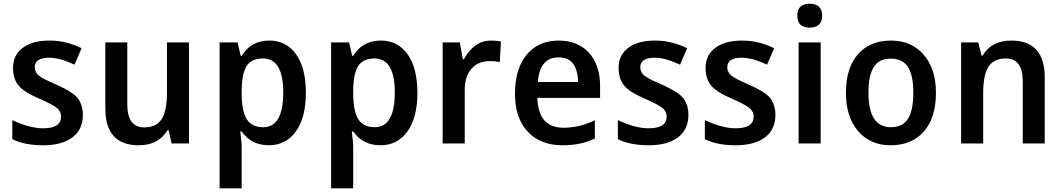

<svg xmlns="http://www.w3.org/2000/svg" viewBox="-20 -768 5692 1028"><path d="M45.9 -22.9V-125Q138.2 -81.1 210.9 -81.1Q307.1 -81.1 307.1 -144Q307.1 -168.9 288.3 -186.8Q269.5 -204.6 194.8 -237.8Q107.4 -274.9 78.6 -311Q49.8 -347.2 49.8 -403.8Q49.8 -473.6 102.1 -512.2Q154.3 -550.8 245.1 -550.8Q333 -550.8 417 -509.8L378.9 -421.9Q298.8 -459 244.1 -459Q166 -459 166 -408.2Q166 -382.3 186 -364.7Q206.1 -347.2 272.9 -318.8Q376 -273.9 399.9 -237.3Q423.8 -200.7 423.8 -153.8Q423.8 -74.7 367.9 -32.5Q312 9.8 210.9 9.8Q111.3 9.8 45.9 -22.9Z M898.9 0 882.8 -70.8H877Q828.6 9.8 722.7 9.8Q543.9 9.8 543.9 -188V-541H661.6V-209Q661.6 -85.9 752.9 -85.9Q816.9 -85.9 845.5 -130.4Q874 -174.8 874 -272.9V-541H991.7V0Z M1273.9 -64H1266.6Q1268.1 -47.4 1270 -32.2Q1273.9 1.5 1273.9 15.1V240.2H1155.8V-541H1252L1268.6 -469.2H1273.9Q1324.2 -550.8 1421.9 -550.8Q1512.7 -550.8 1565.2 -477.3Q1617.7 -403.8 1617.7 -271Q1617.7 -138.2 1564.2 -64.2Q1510.7 9.8 1419.9 9.8Q1325.7 9.8 1273.9 -64ZM1273.9 -290V-272Q1273.9 -172.9 1301 -129.9Q1328.1 -86.9 1388.7 -86.9Q1496.6 -86.9 1496.6 -272.9Q1496.6 -455.1 1387.7 -455.1Q1328.6 -455.1 1302.2 -416.7Q1275.9 -378.4 1273.9 -290Z M1871.1 -64H1863.8Q1865.2 -47.4 1867.2 -32.2Q1871.1 1.5 1871.1 15.1V240.2H1752.9V-541H1849.1L1865.7 -469.2H1871.1Q1921.4 -550.8 2019 -550.8Q2109.9 -550.8 2162.4 -477.3Q2214.8 -403.8 2214.8 -271Q2214.8 -138.2 2161.4 -64.2Q2107.9 9.8 2017.1 9.8Q1922.9 9.8 1871.1 -64ZM1871.1 -290V-272Q1871.1 -172.9 1898.2 -129.9Q1925.3 -86.9 1985.8 -86.9Q2093.8 -86.9 2093.8 -272.9Q2093.8 -455.1 1984.9 -455.1Q1925.8 -455.1 1899.4 -416.7Q1873 -378.4 1871.1 -290Z M2662.1 -545.9 2656.2 -436Q2629.4 -440.9 2603 -440.9Q2539.6 -440.9 2503.9 -399.7Q2468.3 -358.4 2468.3 -284.2V0H2350.1V-541H2441.9L2458 -451.2H2463.9Q2519.5 -550.8 2607.9 -550.8Q2638.2 -550.8 2662.1 -545.9Z M3192.9 -244.1H2856.9Q2862.3 -84 2997.1 -84Q3082 -84 3165 -124V-26.9Q3094.2 9.8 2991.2 9.8Q2874.5 9.8 2805.9 -62.7Q2737.3 -135.3 2737.3 -266.1Q2737.3 -399.4 2800 -475.1Q2862.8 -550.8 2971.2 -550.8Q3073.2 -550.8 3133.1 -485.6Q3192.9 -420.4 3192.9 -307.1ZM2859.9 -329.1H3075.2Q3071.8 -460.9 2971.2 -460.9Q2869.6 -460.9 2859.9 -329.1Z M3288.1 -22.9V-125Q3380.4 -81.1 3453.1 -81.1Q3549.3 -81.1 3549.3 -144Q3549.3 -168.9 3530.5 -186.8Q3511.7 -204.6 3437 -237.8Q3349.6 -274.9 3320.8 -311Q3292 -347.2 3292 -403.8Q3292 -473.6 3344.2 -512.2Q3396.5 -550.8 3487.3 -550.8Q3575.2 -550.8 3659.2 -509.8L3621.1 -421.9Q3541 -459 3486.3 -459Q3408.2 -459 3408.2 -408.2Q3408.2 -382.3 3428.2 -364.7Q3448.2 -347.2 3515.1 -318.8Q3618.2 -273.9 3642.1 -237.3Q3666 -200.7 3666 -153.8Q3666 -74.7 3610.1 -32.5Q3554.2 9.8 3453.1 9.8Q3353.5 9.8 3288.1 -22.9Z M3753.9 -22.9V-125Q3846.2 -81.1 3918.9 -81.1Q4015.1 -81.1 4015.1 -144Q4015.1 -168.9 3996.3 -186.8Q3977.5 -204.6 3902.8 -237.8Q3815.4 -274.9 3786.6 -311Q3757.8 -347.2 3757.8 -403.8Q3757.8 -473.6 3810.1 -512.2Q3862.3 -550.8 3953.1 -550.8Q4041 -550.8 4125 -509.8L4086.9 -421.9Q4006.8 -459 3952.1 -459Q3874 -459 3874 -408.2Q3874 -382.3 3894 -364.7Q3914.1 -347.2 3981 -318.8Q4084 -273.9 4107.9 -237.3Q4131.8 -200.7 4131.8 -153.8Q4131.8 -74.7 4075.9 -32.5Q4020 9.8 3918.9 9.8Q3819.3 9.8 3753.9 -22.9Z M4314.9 -748Q4381.8 -748 4381.8 -684.1Q4381.8 -620.1 4314.9 -620.1Q4249 -620.1 4249 -684.1Q4249 -748 4314.9 -748ZM4374 0H4255.9V-541H4374Z M4748 9.8Q4640.1 9.8 4574.7 -65.7Q4509.3 -141.1 4509.3 -271Q4509.3 -404.3 4573.5 -477.5Q4637.7 -550.8 4751 -550.8Q4859.4 -550.8 4925.3 -475.3Q4991.2 -399.9 4991.2 -271Q4991.2 -137.7 4926.5 -64Q4861.8 9.8 4748 9.8ZM4750 -86.9Q4814 -86.9 4842 -132.8Q4870.1 -178.7 4870.1 -271Q4870.1 -363.8 4841.6 -408.9Q4813 -454.1 4749 -454.1Q4686 -454.1 4658 -408.7Q4629.9 -363.3 4629.9 -271Q4629.9 -86.9 4750 -86.9Z M5456.1 0V-332Q5456.1 -455.1 5364.7 -455.1Q5302.7 -455.1 5273.4 -412.1Q5244.1 -369.1 5244.1 -268.1V0H5126V-541H5217.8L5234.9 -470.2H5240.7Q5288.6 -550.8 5395 -550.8Q5573.7 -550.8 5573.7 -353V0Z"/></svg>

Font: Droid Sans TV
Style: Bold
Weight: 600
Version: Version 1.00